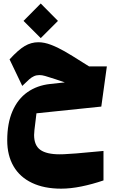

<svg xmlns="http://www.w3.org/2000/svg" viewBox="-20 -788 663 1116"><path d="M191.9 -129.4 187 -88.4Q184.6 -69.3 180.2 -32.7Q178.2 -12.2 178.2 -3.4Q178.2 57.1 214.4 83Q250.5 108.9 326.7 108.9Q342.8 108.9 351.1 108.4Q382.8 106.9 422.6 103.8Q462.4 100.6 581.5 89.4V260.7Q517.1 282.7 453.6 295.7Q390.1 308.6 335.4 308.6Q236.8 308.6 166.3 275.1Q95.7 241.7 58.8 178.5Q22 115.2 22 27.8Q22 -71.8 52.7 -142.3Q83.5 -212.9 139.4 -252.2Q195.3 -291.5 271 -299.8L356.9 -309.1Q313 -323.7 302.2 -327.6Q260.3 -341.3 242.2 -346.4Q224.1 -351.6 209.5 -351.6Q191.9 -351.6 177.7 -345.2Q163.6 -338.9 149.7 -326.7Q135.7 -314.5 109.4 -288.6L35.6 -442.9Q86.4 -498.5 123.8 -520.5Q161.1 -542.5 203.1 -542.5Q237.3 -542.5 276.4 -527.6Q315.4 -512.7 355.5 -489.7Q395.5 -466.8 461.4 -424.8Q473.6 -417.5 498 -401.9H601.1L568.8 -168.5ZM216.8 -767.6 316.9 -666.5 216.8 -566.4 116.7 -666.5Z"/></svg>

Font: SG Kara Bold
Style: Regular
Weight: 400
Designer: Damoon Khanjanzadeh
Version: Version 1.000